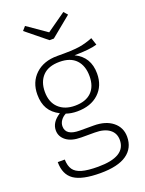

<svg xmlns="http://www.w3.org/2000/svg" viewBox="-176 -845 852 1130"><g transform="rotate(-20 250.5 -280.0)"><path d="M486 -516Q441 -502 344 -501Q432 -459 432 -355Q432 -278 382 -231.5Q332 -185 247 -185Q209 -185 178 -196Q157 -185 145.5 -168Q134 -151 134 -132Q134 -74 222 -74H308Q383 -74 427 -38.5Q471 -3 471 55Q471 126 416 164.5Q361 203 251 203Q137 203 86.5 168.5Q36 134 36 56H80Q81 96 97 119Q113 142 149.5 152.5Q186 163 251 163Q424 163 424 58Q424 15 391.5 -9Q359 -33 301 -33H216Q155 -33 122 -58.5Q89 -84 89 -123Q89 -174 146 -210Q101 -233 80 -269Q59 -305 59 -358Q59 -436 110 -484Q161 -532 246 -532Q344 -531 386.5 -538Q429 -545 471 -562ZM106 -358Q106 -293 144 -257Q182 -221 246 -221Q313 -221 349 -256Q385 -291 385 -356Q385 -421 350 -458Q315 -495 247 -495Q177 -495 141.5 -458Q106 -421 106 -358ZM390 -739 263 -635H236L108 -739L129 -763L250 -679L369 -763Z"/></g></svg>

Font: FiraGO ExtraLight
Style: Regular
Weight: 200
Designer: bBox Type
Foundry: bBox Type GmbH
Version: Version 1.001